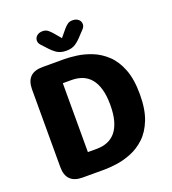

<svg xmlns="http://www.w3.org/2000/svg" viewBox="-143 -903 905 1011"><g transform="rotate(-20 309.5 -398.0)"><path d="M267.5 -619Q297.5 -619 338 -613.5Q378.5 -608 420.5 -591.2Q462.5 -574.5 498.8 -540.8Q535 -507 557.2 -450.8Q579.5 -394.5 579.5 -309.5Q579.5 -224.5 557.2 -168.2Q535 -112 498.8 -78.2Q462.5 -44.5 420.5 -27.8Q378.5 -11 338 -5.5Q297.5 0 267.5 0H146.5Q54.5 0 54.5 -92V-527Q54.5 -619 146.5 -619ZM267 -116.5Q300.5 -116.5 327.5 -127.2Q354.5 -138 373.8 -161Q393 -184 403.5 -221Q414 -258 414 -309.5Q414 -361.5 403.5 -398.2Q393 -435 373.8 -458Q354.5 -481 327.5 -491.8Q300.5 -502.5 267 -502.5H218V-116.5ZM411.5 -732.5 391.5 -711.5Q368 -684.5 347.2 -670.5Q326.5 -656.5 295 -656.5Q263 -656.5 242 -670.5Q221 -684.5 197.5 -711.5L178 -732.5Q166 -745.5 166 -758.5Q166 -775 178.5 -785.8Q191 -796.5 211 -796.5Q228 -796.5 239.8 -787.5Q251.5 -778.5 262.5 -765.5L295 -727L326.5 -765Q337 -778 349 -787.2Q361 -796.5 378 -796.5Q398.5 -796.5 411 -786Q423.5 -775.5 423.5 -758.5Q423.5 -753 420.8 -746.2Q418 -739.5 411.5 -732.5Z"/></g></svg>

Font: Sono ExtraLight Monospace
Style: Bold
Weight: 700
Version: Version 2.112